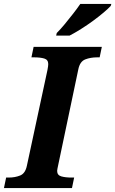

<svg xmlns="http://www.w3.org/2000/svg" viewBox="-43 -951 583 971"><path d="M-23 0 -12 -53H1Q33 -53 59 -63.5Q85 -74 93 -113L197 -597Q199 -607 200 -615Q201 -623 201 -627Q201 -649 181 -655Q161 -661 129 -661H116L127 -714H472L461 -661H448Q415 -661 388 -650.5Q361 -640 353 -600L250 -110Q249 -105 247.5 -98Q246 -91 246 -87Q246 -65 267 -59Q288 -53 319 -53H332L321 0ZM241 -771 244 -784Q263 -803 284.5 -829Q306 -855 327 -882Q348 -909 363 -931H520L517 -921Q505 -908 481.5 -888Q458 -868 428 -846Q398 -824 367 -804.5Q336 -785 309 -771Z"/></svg>

Font: Noto Serif
Style: Bold Italic
Weight: 700
Italic angle: -12°
Designer: Monotype Design Team
Foundry: Monotype Imaging Inc.
Version: Version 2.013